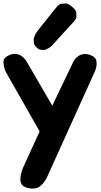

<svg xmlns="http://www.w3.org/2000/svg" viewBox="-21 -824 593 1126"><path d="M505.9 -502.4Q476.1 -512.2 451.7 -502.4Q426.3 -492.2 410.2 -464.4L285.6 -204.1L132.8 -467.3Q113.8 -494.6 88.4 -504.4Q63 -513.7 32.7 -500.5Q17.6 -494.1 5.9 -481.9Q-2.9 -472.2 0 -450.2Q2.4 -426.8 13.7 -400.9L211.4 -53.2L112.3 163.6Q100.6 195.3 98.6 222.7Q97.2 242.7 106.9 258.8Q117.7 272 143.1 278.8Q177.7 287.1 205.6 274.4Q233.4 256.3 253.4 218.3L536.6 -407.7Q550.8 -442.4 543 -473.1Q536.1 -491.7 505.9 -502.4ZM399.9 -785.6Q376.5 -804.7 363.8 -803.7Q351.1 -802.7 338.1 -801.8Q325.2 -800.8 306.6 -777.3L205.1 -650.4Q190.4 -631.8 186.8 -623.3Q183.1 -614.7 179.2 -606Q175.3 -597.2 176.3 -588.1Q177.2 -579.1 178 -569.8Q178.7 -560.5 192.9 -546.9Q207 -533.2 215.6 -532.5Q224.1 -531.7 232.7 -531Q241.2 -530.3 249.3 -534.2Q257.3 -538.1 265.1 -542Q272.9 -545.9 287.6 -561Q290 -564 293 -566.9L408.7 -693.8Q427.7 -714.4 427.2 -726.6Q426.8 -738.8 426.3 -750.7Q425.8 -762.7 405.3 -781.2Q402.8 -783.2 399.9 -785.6Z"/></svg>

Font: Comic Relief
Style: Bold
Weight: 700
Designer: Jeff Davis
Foundry: Loudifier
Version: Version 1.200; ttfautohint (v1.8.4.7-5d5b)